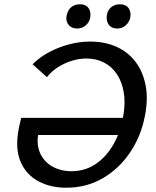

<svg xmlns="http://www.w3.org/2000/svg" viewBox="-20 -864 727 896"><path d="M289 12Q215 12 158.5 -18.5Q102 -49 76 -109.5Q50 -170 67 -261Q69 -273 72.5 -287.5Q76 -302 79 -314L175 -290Q172 -284 168 -274Q164 -264 162 -254Q148 -199 164.5 -156Q181 -113 221 -89Q261 -65 313 -65Q377 -65 426.5 -98.5Q476 -132 509.5 -190.5Q543 -249 555 -322Q566 -383 557.5 -433Q549 -483 525.5 -518Q502 -553 465.5 -572Q429 -591 383 -591Q351 -591 317.5 -581Q284 -571 253.5 -552.5Q223 -534 199 -504L132 -564Q165 -597 209 -620.5Q253 -644 302.5 -657Q352 -670 401 -670Q470 -670 524 -645.5Q578 -621 612.5 -575.5Q647 -530 659.5 -466Q672 -402 656 -322Q638 -228 587 -152.5Q536 -77 460 -32.5Q384 12 289 12ZM116 -234 79 -314H585L568 -234ZM340 -731Q322 -731 309.5 -739.5Q297 -748 292 -763Q287 -778 292 -795Q297 -818 313 -831Q329 -844 353 -844Q371 -844 382.5 -836.5Q394 -829 399 -814.5Q404 -800 401 -782Q397 -760 380 -745.5Q363 -731 340 -731ZM527 -731Q509 -731 497 -739.5Q485 -748 480.5 -763Q476 -778 479 -795Q483 -818 499.5 -831Q516 -844 539 -844Q557 -844 569 -836.5Q581 -829 586 -814.5Q591 -800 588 -782Q583 -760 566.5 -745.5Q550 -731 527 -731Z"/></svg>

Font: Ysabeau SemiBold
Style: Italic
Weight: 600
Italic angle: -12°
Designer: Christian Thalmann (Catharsis Fonts)
Version: Version 2.002